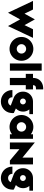

<svg xmlns="http://www.w3.org/2000/svg" viewBox="1622 -2402 980 4263"><g transform="rotate(90 2111.5 -270.0)"><path d="M0 -513H191L283 -325L409 -553H411L537 -325L629 -513H820L559 40H557L410 -227L263 40H261Z M800 -257Q800 -329 835.5 -389.5Q871 -450 932 -485.5Q993 -521 1065 -521Q1137 -521 1197.5 -485.5Q1258 -450 1293.5 -389.5Q1329 -329 1329 -257Q1329 -185 1293.5 -124Q1258 -63 1197.5 -27.5Q1137 8 1065 8Q993 8 932 -27.5Q871 -63 835.5 -124Q800 -185 800 -257ZM1169 -257Q1169 -300 1138.5 -330.5Q1108 -361 1065 -361Q1022 -361 991 -330.5Q960 -300 960 -257Q960 -214 991 -183Q1022 -152 1065 -152Q1108 -152 1138.5 -183Q1169 -214 1169 -257Z M1389 -706H1549V0H1389Z M1950 -740H1964V-580H1950Q1904 -580 1887.5 -563Q1871 -546 1870 -513H1964V-353H1870V0L1710 1V-353H1619V-513H1710V-517Q1710 -580 1738 -630.5Q1766 -681 1820.5 -710.5Q1875 -740 1950 -740Z M1979 -56H2139Q2139 -13 2165.5 13.5Q2192 40 2234 40Q2266 40 2289.5 24Q2313 8 2324 -19L2167 -79Q2099 -100 2056.5 -157.5Q2014 -215 2014 -291Q2014 -353 2043 -403.5Q2072 -454 2123 -483.5Q2174 -513 2236 -513H2513V-432H2409Q2458 -372 2458 -291Q2458 -245 2439.5 -204.5Q2421 -164 2388 -133L2488 -88Q2491 -79 2491 -60Q2491 -39 2487 -18Q2486 0 2479 20L2473 39Q2445 112 2380.5 156Q2316 200 2234 200Q2163 200 2104.5 166.5Q2046 133 2012.5 74Q1979 15 1979 -56ZM2298 -290Q2298 -317 2278.5 -336Q2259 -355 2232 -355Q2204 -355 2185.5 -336Q2167 -317 2167 -290Q2167 -263 2185.5 -244Q2204 -225 2232 -225Q2259 -225 2278.5 -244Q2298 -263 2298 -290Z M2533 -257Q2533 -329 2568.5 -389.5Q2604 -450 2665 -485.5Q2726 -521 2798 -521Q2889 -521 2961 -465V-513H3061V-280L3062 -257L3061 -234V0H2961V-48Q2889 8 2798 8Q2726 8 2665 -27.5Q2604 -63 2568.5 -124Q2533 -185 2533 -257ZM2902 -257Q2902 -300 2871.5 -330.5Q2841 -361 2798 -361Q2755 -361 2724 -330.5Q2693 -300 2693 -257Q2693 -214 2724 -183Q2755 -152 2798 -152Q2841 -152 2871.5 -183Q2902 -214 2902 -257Z M3142 -553H3144L3479 -279V-513H3629V0H3544L3292 -212V0H3142Z M3679 -56H3839Q3839 -13 3865.5 13.5Q3892 40 3934 40Q3966 40 3989.5 24Q4013 8 4024 -19L3867 -79Q3799 -100 3756.5 -157.5Q3714 -215 3714 -291Q3714 -353 3743 -403.5Q3772 -454 3823 -483.5Q3874 -513 3936 -513H4213V-432H4109Q4158 -372 4158 -291Q4158 -245 4139.5 -204.5Q4121 -164 4088 -133L4188 -88Q4191 -79 4191 -60Q4191 -39 4187 -18Q4186 0 4179 20L4173 39Q4145 112 4080.5 156Q4016 200 3934 200Q3863 200 3804.5 166.5Q3746 133 3712.5 74Q3679 15 3679 -56ZM3998 -290Q3998 -317 3978.5 -336Q3959 -355 3932 -355Q3904 -355 3885.5 -336Q3867 -317 3867 -290Q3867 -263 3885.5 -244Q3904 -225 3932 -225Q3959 -225 3978.5 -244Q3998 -263 3998 -290Z"/></g></svg>

Font: Lineal Heavy
Style: Regular
Weight: 900
Designer: Created by Frank Adebiaye with contributions from Anton Moglia & Ariel Martín Pérez
Created by Frank ADEBIAYE with FontF
Foundry: Velvetyne Type Foundry
Version: Version 2.000